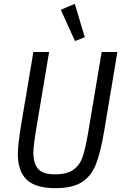

<svg xmlns="http://www.w3.org/2000/svg" viewBox="-20 -969 640 1001"><path d="M236 -698 169 -298Q154 -208 154 -173Q154 -117 178.5 -88.5Q203 -60 266 -60Q329 -60 362.5 -84Q396 -108 410.5 -150.5Q425 -193 439 -274L510 -698H592L524 -291Q505 -176 480.5 -113.5Q456 -51 407 -19.5Q358 12 269 12Q165 12 119 -32.5Q73 -77 73 -166Q73 -215 91 -323L154 -698ZM297 -918 370 -949 422 -775 371 -755Z"/></svg>

Font: iA Writer Mono V
Style: Regular
Weight: 400
Italic angle: -9.5°
Designer: Mike Abbink, Paul van der Laan, Pieter van Rosmalen
Foundry: Bold Monday
Version: Version 2.000